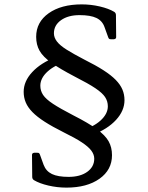

<svg xmlns="http://www.w3.org/2000/svg" viewBox="-20 -755 676 876"><path d="M226 -603Q226 -584 239.5 -566Q253 -548 284 -528.5Q315 -509 365 -483Q417 -457 452 -434.5Q487 -412 508 -390.5Q529 -369 538.5 -346.5Q548 -324 548 -298Q548 -250 509.5 -208Q471 -166 403 -140L347 -159Q404 -174 438 -204.5Q472 -235 472 -270Q472 -293 459.5 -312Q447 -331 415 -352.5Q383 -374 322 -405Q253 -441 214.5 -468.5Q176 -496 160.5 -523.5Q145 -551 145 -587Q145 -654 202 -694.5Q259 -735 353 -735Q395 -735 435.5 -725.5Q476 -716 501 -701Q509 -696 509 -686L510 -586Q510 -577 500 -576H486Q477 -575 474 -584L457 -631Q447 -660 420 -673Q393 -686 343 -686Q291 -686 258.5 -663Q226 -640 226 -603ZM410 -31Q410 -50 396.5 -68Q383 -86 352.5 -106Q322 -126 271 -151Q219 -177 184 -199.5Q149 -222 128 -243.5Q107 -265 97.5 -287.5Q88 -310 88 -336Q88 -384 127 -426Q166 -468 233 -494L289 -475Q232 -460 198 -429.5Q164 -399 164 -364Q164 -341 176.5 -322Q189 -303 221.5 -281.5Q254 -260 314 -229Q383 -194 421.5 -166Q460 -138 475.5 -110.5Q491 -83 491 -47Q491 20 434 60.5Q377 101 283 101Q241 101 200.5 91.5Q160 82 135 67Q127 62 127 52L126 -48Q126 -57 136 -58H150Q159 -59 162 -50L179 -3Q190 26 217 39Q244 52 293 52Q346 52 378 29Q410 6 410 -31Z"/></svg>

Font: Hahmlet
Style: Regular
Weight: 400
Designer: Minjoo Ham & Mark Frömberg
Foundry: hypertype
Version: Version 1.001; ttfautohint (v1.8.3)